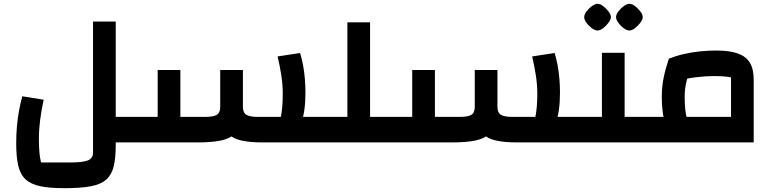

<svg xmlns="http://www.w3.org/2000/svg" viewBox="-20 -747 4054 1007"><path d="M587 0V-134H672V0ZM317 240Q240 240 190.5 229.5Q141 219 113.5 193Q86 167 75.5 121Q65 75 65 4Q65 -38 68.5 -81Q72 -124 79.5 -165Q87 -206 97 -242L209 -224Q197 -169 190.5 -118Q184 -67 184 -20Q184 20 186.5 49.5Q189 79 195 105H352Q413 105 440.5 94.5Q468 84 468 52V-634H587V14Q587 81 576.5 125Q566 169 537.5 194.5Q509 220 456 230Q403 240 317 240ZM672 0V-134Q683 -134 687.5 -115.5Q692 -97 692 -67Q692 -36 687.5 -18Q683 0 672 0Z M1355 0 1505 -134H1667V0ZM1360 0Q1290 0 1246 -10Q1202 -20 1178 -44.5Q1154 -69 1144.5 -112.5Q1135 -156 1135 -223V-380H1254V-187Q1254 -155 1273 -144.5Q1292 -134 1330 -134H1453Q1458 -159 1460.5 -188.5Q1463 -218 1463 -257Q1463 -303 1455.5 -351.5Q1448 -400 1436 -451L1554 -469Q1563 -440 1569.5 -405Q1576 -370 1579 -333Q1582 -296 1582 -263Q1582 -161 1560 -103.5Q1538 -46 1489 -23Q1440 0 1360 0ZM672 0V-134H807V-380H926V0ZM926 0V-134H1059Q1098 -134 1116.5 -144.5Q1135 -155 1135 -187V-380H1254V-223Q1254 -156 1244.5 -112.5Q1235 -69 1210.5 -44.5Q1186 -20 1138.5 -10Q1091 0 1015 0ZM672 0Q661 0 656.5 -18Q652 -36 652 -67Q652 -97 656.5 -115.5Q661 -134 672 -134ZM1667 0V-134Q1678 -134 1682.5 -115.5Q1687 -97 1687 -67Q1687 -36 1682.5 -18Q1678 0 1667 0Z M1921 0V-134H2007V0ZM1667 0V-134H1802V-630H1921V0ZM1667 0Q1656 0 1651.5 -18Q1647 -36 1647 -67Q1647 -97 1651.5 -115.5Q1656 -134 1667 -134ZM2007 0V-134Q2017 -134 2022 -115.5Q2027 -97 2027 -67Q2027 -36 2022 -18Q2017 0 2007 0Z M2690 0 2840 -134H3002V0ZM2695 0Q2625 0 2581 -10Q2537 -20 2513 -44.5Q2489 -69 2479.5 -112.5Q2470 -156 2470 -223V-380H2589V-187Q2589 -155 2608 -144.5Q2627 -134 2665 -134H2788Q2793 -159 2795.5 -188.5Q2798 -218 2798 -257Q2798 -303 2790.5 -351.5Q2783 -400 2771 -451L2889 -469Q2898 -440 2904.5 -405Q2911 -370 2914 -333Q2917 -296 2917 -263Q2917 -161 2895 -103.5Q2873 -46 2824 -23Q2775 0 2695 0ZM2007 0V-134H2142V-380H2261V0ZM2261 0V-134H2394Q2433 -134 2451.5 -144.5Q2470 -155 2470 -187V-380H2589V-223Q2589 -156 2579.5 -112.5Q2570 -69 2545.5 -44.5Q2521 -20 2473.5 -10Q2426 0 2350 0ZM2007 0Q1996 0 1991.5 -18Q1987 -36 1987 -67Q1987 -97 1991.5 -115.5Q1996 -134 2007 -134ZM3002 0V-134Q3013 -134 3017.5 -115.5Q3022 -97 3022 -67Q3022 -36 3017.5 -18Q3013 0 3002 0Z M3256 0V-134H3342V0ZM3002 0V-134H3200L3137 -71V-470H3256V0ZM3002 0Q2991 0 2986.5 -18Q2982 -36 2982 -67Q2982 -97 2986.5 -115.5Q2991 -134 3002 -134ZM3342 0V-134Q3352 -134 3357 -115.5Q3362 -97 3362 -67Q3362 -36 3357 -18Q3352 0 3342 0ZM3114 -587Q3101 -587 3084.5 -599Q3068 -611 3056 -627.5Q3044 -644 3044 -657Q3044 -671 3056 -687Q3068 -703 3084.5 -715Q3101 -727 3114 -727Q3128 -727 3143.5 -715Q3159 -703 3171.5 -687Q3184 -671 3184 -657Q3184 -645 3171.5 -628Q3159 -611 3143 -599Q3127 -587 3114 -587ZM3281 -587Q3268 -587 3251.5 -599Q3235 -611 3223 -627.5Q3211 -644 3211 -657Q3211 -671 3223 -687Q3235 -703 3251.5 -715Q3268 -727 3281 -727Q3295 -727 3310.5 -715Q3326 -703 3338.5 -687Q3351 -671 3351 -657Q3351 -645 3338.5 -628Q3326 -611 3310 -599Q3294 -587 3281 -587Z M3342 0V-134H3814V-341Q3795 -345 3773.5 -346.5Q3752 -348 3723 -348Q3679 -348 3630.5 -342Q3582 -336 3535 -323L3488 -439Q3525 -454 3566 -463.5Q3607 -473 3650.5 -477.5Q3694 -482 3736 -482Q3807 -482 3850 -466.5Q3893 -451 3913 -418Q3933 -385 3933 -330V0ZM3501 -42Q3471 -76 3461 -127Q3451 -178 3451 -240Q3451 -293 3461 -341Q3471 -389 3488 -439L3608 -411Q3591 -362 3581 -322Q3571 -282 3571 -240Q3571 -202 3574 -173Q3577 -144 3584.5 -120Q3592 -96 3607 -74ZM3342 0Q3331 0 3326.5 -18Q3322 -36 3322 -67Q3322 -97 3326.5 -115.5Q3331 -134 3342 -134Z"/></svg>

Font: Changa SemiBold
Style: Regular
Weight: 600
Designer: Eduardo Rodriguez Tunni
Foundry: Eduardo Rodriguez Tunni
Version: Version 3.002; ttfautohint (v1.8.2)